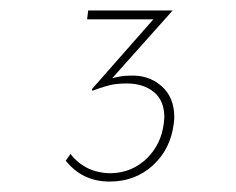

<svg xmlns="http://www.w3.org/2000/svg" viewBox="-20 -719 452 368"><path d="M228 -574Q264 -576 289 -554.5Q314 -533 314 -495Q314 -487 313 -482Q307 -433 273 -402Q239 -371 190 -371Q138 -371 106 -411L115 -424Q144 -387 193 -387Q233 -388 261 -415Q289 -442 294 -483L295 -494Q295 -526 275 -542.5Q255 -559 223 -559Q204 -559 191.5 -556Q179 -553 169.5 -549.5Q160 -546 157 -545L156 -548L274 -682H147L149 -699H311L195 -569Q213 -574 228 -574Z"/></svg>

Font: Josefin Sans Thin
Style: Italic
Weight: 200
Italic angle: -7°
Designer: Santiago Orozco
Foundry: Typemade
Version: Version 2.000